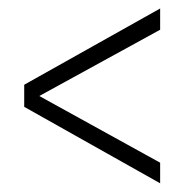

<svg xmlns="http://www.w3.org/2000/svg" viewBox="-20 -484 434 452"><path d="M357 -52.5 37 -232.5V-284.5L357 -464V-414L72.5 -258L357 -101Z"/></svg>

Font: Didactic
Style: Regular
Weight: 400
Designer: Tyler Finck
Foundry: Etcetera Type Co
Version: Version 3.007;FEAKit 1.0